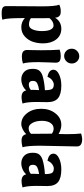

<svg xmlns="http://www.w3.org/2000/svg" viewBox="649 -1432 1036 2375"><g transform="rotate(90 1167.5 -245.0)"><path d="M39 -460Q75 -478 118 -478Q140 -478 155 -474.5Q170 -471 184 -454.5Q198 -438 200 -408Q222 -446 257.5 -465.5Q293 -485 334 -485Q420 -485 468.5 -421.5Q517 -358 517 -259Q517 -193 497.5 -134Q478 -75 431 -32.5Q384 10 317 10Q251 10 204 -34Q204 -28 204.5 20Q205 68 205.5 86.5Q206 105 208 141.5Q210 178 214 202.5Q218 227 224 245Q190 253 148 253Q94 253 75 240Q56 227 56 196Q56 98 57.5 -47Q59 -192 59 -249Q59 -408 39 -460ZM206 -108Q239 -85 286 -85Q326 -85 345.5 -132.5Q365 -180 365 -244Q365 -318 346 -353.5Q327 -389 297 -389Q246 -389 205 -339Q206 -253 206 -108Z M674 -520Q636 -520 609.5 -546.5Q583 -573 583 -614Q583 -653 611 -680Q639 -707 676 -707Q713 -707 739.5 -680Q766 -653 766 -614Q766 -574 738 -547Q710 -520 674 -520ZM676 -478Q714 -478 735 -465Q756 -452 756 -414Q756 -408 752.5 -326Q749 -244 749 -203Q749 -61 766 -10Q724 3 683 3Q636 3 617.5 -13.5Q599 -30 599 -62Q599 -78 600.5 -137Q602 -196 602 -231Q602 -374 595 -465Q633 -478 676 -478Z M931 -314Q843 -330 843 -389Q843 -429 900.5 -457Q958 -485 1039 -485Q1144 -485 1194 -445Q1244 -405 1244 -312Q1244 -304 1243 -253Q1242 -202 1242 -177Q1242 -62 1261 -5Q1217 7 1183 7Q1111 7 1099 -51Q1075 -23 1037.5 -6.5Q1000 10 962 10Q907 10 869.5 -25.5Q832 -61 832 -131Q832 -187 854.5 -213Q877 -239 916 -252Q992 -276 1096 -282Q1096 -343 1082.5 -367.5Q1069 -392 1026 -392Q1001 -392 972.5 -371Q944 -350 931 -314ZM1095 -210Q1065 -205 1049 -201Q1033 -197 1014.5 -188.5Q996 -180 988.5 -166.5Q981 -153 981 -133Q981 -108 993 -95.5Q1005 -83 1023 -83Q1065 -83 1093 -108Q1092 -117 1092 -138Q1092 -174 1095 -210Z M1326 -237Q1326 -340 1383 -412.5Q1440 -485 1525 -485Q1581 -485 1638 -451Q1640 -515 1640 -552Q1640 -661 1632 -730Q1678 -743 1699 -743Q1792 -743 1792 -679Q1792 -620 1787.5 -452Q1783 -284 1783 -223Q1783 -65 1802 -5Q1754 7 1724 7Q1682 7 1664 -8.5Q1646 -24 1640 -51Q1614 -24 1579.5 -7Q1545 10 1514 10Q1437 10 1381.5 -60Q1326 -130 1326 -237ZM1634 -368Q1604 -390 1572 -390Q1527 -390 1501 -350.5Q1475 -311 1475 -246Q1475 -174 1501 -127.5Q1527 -81 1565 -81Q1609 -81 1636 -111Q1634 -317 1634 -368Z M1969 -314Q1881 -330 1881 -389Q1881 -429 1938.5 -457Q1996 -485 2077 -485Q2182 -485 2232 -445Q2282 -405 2282 -312Q2282 -304 2281 -253Q2280 -202 2280 -177Q2280 -62 2299 -5Q2255 7 2221 7Q2149 7 2137 -51Q2113 -23 2075.5 -6.5Q2038 10 2000 10Q1945 10 1907.5 -25.5Q1870 -61 1870 -131Q1870 -187 1892.5 -213Q1915 -239 1954 -252Q2030 -276 2134 -282Q2134 -343 2120.5 -367.5Q2107 -392 2064 -392Q2039 -392 2010.5 -371Q1982 -350 1969 -314ZM2133 -210Q2103 -205 2087 -201Q2071 -197 2052.5 -188.5Q2034 -180 2026.5 -166.5Q2019 -153 2019 -133Q2019 -108 2031 -95.5Q2043 -83 2061 -83Q2103 -83 2131 -108Q2130 -117 2130 -138Q2130 -174 2133 -210Z"/></g></svg>

Font: Overlock
Style: Black
Weight: 900
Designer: Dario Muhafara
Foundry: Dario Manuel Muhafara
Version: Version 1.001